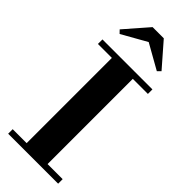

<svg xmlns="http://www.w3.org/2000/svg" viewBox="-315 -1039 1080 1080"><g transform="rotate(45 224.5 -499.0)"><path d="M220 -923.5 368 -840 387 -858.5 265 -998.5H176L54 -858.5L72 -840ZM25.5 -36V0H423V-36H303V-714H423V-750H25.5V-714H136.5V-36Z"/></g></svg>

Font: Bodoni* 06
Style: Bold
Weight: 700
Version: Version 2.2